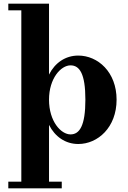

<svg xmlns="http://www.w3.org/2000/svg" viewBox="-20 -770 691 1040"><path d="M25 214V250H314.5V214H245.5V-93.5C277.5 -30 334 10 404 10C510 10 611.5 -80 611.5 -230C611.5 -380 510 -469 404 -469C334 -469 277.5 -429.5 245.5 -366V-750H25V-714H95.5V214ZM245.5 -230C245.5 -346.5 310.5 -416 362 -416C411 -416 442.5 -371 442.5 -230C442.5 -89 411 -42 362 -42C310.5 -42 245.5 -112 245.5 -230Z"/></svg>

Font: Bodoni* 06
Style: Bold
Weight: 700
Version: Version 2.2